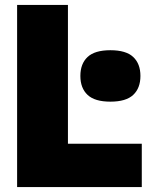

<svg xmlns="http://www.w3.org/2000/svg" viewBox="-20 -760 599 780"><path d="M49.5 0V-740H256V-176H556V0ZM428.5 -347Q365 -347 335.8 -374.5Q306.5 -402 306.5 -451.5Q306.5 -501 335.8 -528.5Q365 -556 428.5 -556Q492 -556 521.2 -528.5Q550.5 -501 550.5 -451.5Q550.5 -402 521.2 -374.5Q492 -347 428.5 -347Z"/></svg>

Font: Encode Sans Semi Condensed Black
Style: Regular
Weight: 900
Width: 4
Designer: Multiple Designers
Foundry: Impallari Type
Version: Version 3.000; ttfautohint (v1.8.3) -l 8 -r 50 -G 200 -x 14 